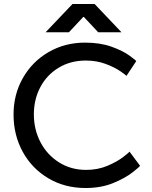

<svg xmlns="http://www.w3.org/2000/svg" viewBox="-20 -932 762 964"><path d="M407 -718Q483 -718 540 -697.5Q597 -677 630.5 -652.5Q664 -628 664 -625L615 -551Q615 -553 585.5 -573.5Q556 -594 510.5 -611Q465 -628 411 -628Q334 -628 274.5 -592Q215 -556 182.5 -494.5Q150 -433 150 -358Q150 -282 183 -218.5Q216 -155 276 -117Q336 -79 412 -79Q471 -79 519.5 -99.5Q568 -120 599 -144Q630 -168 630 -171L683 -100Q683 -96 646 -67Q609 -38 548.5 -13Q488 12 409 12Q305 12 222.5 -37Q140 -86 94 -170Q48 -254 48 -357Q48 -458 95 -540.5Q142 -623 224 -670.5Q306 -718 407 -718ZM344 -912H455L590 -770H473L401 -847H398L326 -770H209Z"/></svg>

Font: Museo Sans Medium
Style: Regular
Weight: 500
Designer: Jos Buivenga
Foundry: Jos Buivenga & Rosetta Type Foundry (extension, remastering)
Version: Version 3.600;PS 1.000;hotconv 1.0.88;makeotf.lib2.5.647800;